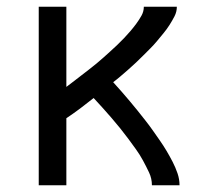

<svg xmlns="http://www.w3.org/2000/svg" viewBox="-20 -550 640 570"><path d="M95 0V-530H177V-292Q189 -301 200 -309.5Q211 -318 222 -326.5Q233 -335 244 -343.5Q255 -352 266 -361Q277 -370 287.5 -379.5Q298 -389 308 -398Q318 -407 328.5 -417Q339 -427 348.5 -437Q358 -447 367 -457.5Q376 -468 384.5 -479.5Q393 -491 400 -503.5Q407 -516 407 -530H505Q505 -515 498 -501.5Q491 -488 483 -475.5Q475 -463 465.5 -451.5Q456 -440 446.5 -428.5Q437 -417 426.5 -406.5Q416 -396 405.5 -385.5Q395 -375 384 -364.5Q373 -354 362 -344.5Q351 -335 339.5 -325Q328 -315 316 -306Q329 -292 341 -278Q353 -264 365 -250Q377 -236 388.5 -221.5Q400 -207 411.5 -192.5Q423 -178 433.5 -163Q444 -148 454.5 -133Q465 -118 474.5 -102Q484 -86 492.5 -69.5Q501 -53 507 -35.5Q513 -18 513 0H431Q431 -20 422.5 -38Q414 -56 404.5 -73.5Q395 -91 383.5 -107Q372 -123 360.5 -138.5Q349 -154 336.5 -169.5Q324 -185 311 -200Q298 -215 285 -229.5Q272 -244 258 -259Q238 -243 218 -228Q198 -213 177 -199V0Z"/></svg>

Font: Iosevka Curly Slab Extended
Style: Regular
Weight: 400
Width: 7
Monospace: yes
Designer: Belleve Invis
Foundry: Belleve Invis
Version: Version 11.1.0; ttfautohint (v1.8.3)